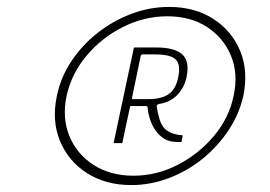

<svg xmlns="http://www.w3.org/2000/svg" viewBox="-20 -720 778 554"><path d="M359 -186Q285 -186 231 -220.5Q177 -255 153 -313.5Q129 -372 144 -443Q155 -497 186 -543.5Q217 -590 261.5 -625Q306 -660 359 -680Q412 -700 468 -700Q542 -700 595.5 -665.5Q649 -631 673 -573Q697 -515 682 -443Q670 -390 639 -343.5Q608 -297 564 -261.5Q520 -226 467 -206Q414 -186 359 -186ZM365 -213Q432 -213 493 -244.5Q554 -276 597.5 -328Q641 -380 654 -443Q668 -507 646.5 -559Q625 -611 577.5 -642Q530 -673 463 -673Q396 -673 334.5 -642Q273 -611 229.5 -559Q186 -507 172 -443Q159 -380 180 -328Q201 -276 249.5 -244.5Q298 -213 365 -213ZM311 -307Q308 -307 308 -308L366 -581Q366 -583 369 -583H431Q484 -583 506 -563Q528 -543 518 -496Q511 -466 491 -445.5Q471 -425 439 -420Q435 -419 433.5 -417Q432 -415 432 -413Q435 -393 440.5 -375.5Q446 -358 456 -348Q466 -339 480 -334.5Q494 -330 503 -330Q506 -330 506.5 -329.5Q507 -329 507 -328L504 -312Q504 -311 503.5 -310.5Q503 -310 502 -310Q480 -310 468 -313.5Q456 -317 445 -326Q428 -340 418 -362.5Q408 -385 406 -409Q406 -412 404.5 -413Q403 -414 398 -414H359Q355 -414 355 -411L333 -308Q333 -307 330 -307ZM361 -438Q360 -434 363 -434H408Q445 -434 466 -448Q487 -462 494 -496Q502 -533 487.5 -548Q473 -563 427 -563H390Q388 -563 386 -559Z"/></svg>

Font: Glory Thin Thin
Style: Italic
Weight: 250
Italic angle: -12°
Version: Version 1.011